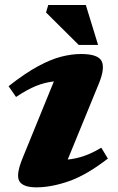

<svg xmlns="http://www.w3.org/2000/svg" viewBox="-20 -752 483 784"><path d="M72.5 -107 200 -419.5Q163 -415.5 127 -401Q91 -386.5 45.5 -356L15 -400Q82.5 -453 135.2 -481.5Q188 -510 230.8 -520.8Q273.5 -531.5 310.5 -531.5Q380 -531.5 394.8 -502.8Q409.5 -474 384 -411.5L256.5 -100.5Q325.5 -107 393.5 -149L420.5 -104.5Q334 -37.5 261.8 -12.2Q189.5 13 128.5 13Q74 13 59 -12.2Q44 -37.5 72.5 -107ZM380.5 -568.5H301.5L168 -701L177 -731.5H330.5Z"/></svg>

Font: Newsreader Caption
Style: Bold Italic
Weight: 700
Italic angle: -17°
Designer: Hugues Gentile
Foundry: Production Type
Version: Version 1.001